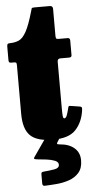

<svg xmlns="http://www.w3.org/2000/svg" viewBox="-63 -736 498 1032"><g transform="rotate(-5 186.0 -220.0)"><path d="M370.5 -124.5Q361.5 -62.5 324.5 -22.8Q287.5 17 203 17Q115 17 79 -18.8Q43 -54.5 43 -136V-395.5Q43 -406.5 41.2 -410.8Q39.5 -415 28.5 -415H14.5Q5.5 -415 2.8 -418.2Q0 -421.5 0 -431V-501Q0 -513 3.2 -516.5Q6.5 -520 18 -520Q44.5 -520.5 65.2 -530Q86 -539.5 104.8 -573.8Q123.5 -608 144.5 -681.5Q147.5 -692.5 148.8 -696.2Q150 -700 164.5 -700H246Q263 -700 263 -683.5V-540Q263 -528.5 265.2 -524.2Q267.5 -520 279 -520H327.5Q340 -520 340 -506V-427Q340 -415 326 -415H279Q263 -415 263 -398.5V-154Q263 -116.5 264.5 -104.2Q266 -92 272.5 -92Q280.5 -92 286 -106Q291.5 -120 298 -147Q300 -156.5 305.5 -156.2Q311 -156 321 -154L359.5 -148Q370.5 -146 371.2 -140.2Q372 -134.5 370.5 -124.5ZM123 245.5V197Q123 188.5 127 186.2Q131 184 138.5 183.5Q169 181 195 176.5Q221 172 221 153.5Q221 138.5 202.2 131Q183.5 123.5 157 120.2Q130.5 117 108 115Q93.5 113.5 91.5 110.2Q89.5 107 94.5 100.5L175 -15.5Q178.5 -20.5 188 -20.5H237Q248.5 -20.5 251.8 -18.5Q255 -16.5 251 -10.5L226.5 28.5Q220 37 221.2 40.8Q222.5 44.5 236 45.5Q284.5 49 313.2 73.8Q342 98.5 342 140.5Q342 182.5 321.2 206.5Q300.5 230.5 268 241.8Q235.5 253 200.2 256Q165 259 135.5 260Q123 260.5 123 245.5Z"/></g></svg>

Font: Besley* Condensed Fatface
Style: Regular
Weight: 900
Width: 3
Designer: Owen Earl
Foundry: indestructible type*
Version: Version 3.000; ttfautohint (v1.8.3)